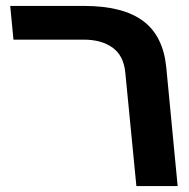

<svg xmlns="http://www.w3.org/2000/svg" viewBox="-20 -629 640 649"><path d="M263 -495H25.5L14.5 -609H263Q395 -609 463.2 -558.5Q531.5 -508 542 -401.5L580.5 0H441L403.5 -384Q398 -441 360.5 -468Q323 -495 263 -495Z"/></svg>

Font: JuliaMono SemiBold
Style: Italic
Weight: 600
Italic angle: -9°
Monospace: yes
Designer: cormullion
Foundry: corm
Version: Version 0.056; ttfautohint (v1.8.4)